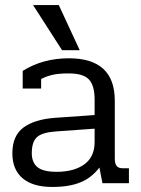

<svg xmlns="http://www.w3.org/2000/svg" viewBox="-20 -726 560 761"><path d="M111 -706H213L296 -527H226ZM29 -118Q29 -188 73 -220.5Q117 -253 198 -259L355 -270V-332Q355 -387 332.5 -411Q310 -435 253 -435Q215 -435 191 -430Q167 -425 143 -413V-375H70V-445Q150 -495 253 -495Q435 -495 435 -327V-98Q435 -77 442.5 -68Q450 -59 467 -59H491V0H386L374 -62Q344 -22 299.5 -3.5Q255 15 187 15Q110 15 69.5 -19.5Q29 -54 29 -118ZM355 -163V-216L201 -205Q146 -201 126 -182Q106 -163 106 -119Q106 -82 128.5 -63.5Q151 -45 205 -45Q273 -45 314 -74.5Q355 -104 355 -163Z"/></svg>

Font: Pridi Light
Style: Regular
Weight: 300
Designer: Katatrad Team
Foundry: CadsonDemak
Version: Version 1.003